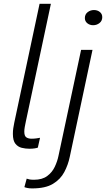

<svg xmlns="http://www.w3.org/2000/svg" viewBox="-20 -802 576 1043"><path d="M139.5 6Q119 6 98.2 1Q77.5 -4 63.8 -21Q50 -38 50 -74.5Q50 -91.5 52 -104.5Q54 -117.5 57.5 -135.5L195 -781.5H256.5L120.5 -142.5Q117 -126 114.5 -112.2Q112 -98.5 112 -87Q112 -63 123.2 -55.8Q134.5 -48.5 151 -48.5Q164 -48.5 177 -50.2Q190 -52 197.5 -53.5L185.5 0Q178.5 2.5 167.2 4.2Q156 6 139.5 6ZM486 -665Q467.5 -665 454.2 -675.8Q441 -686.5 441 -704Q441 -724 456 -735.8Q471 -747.5 490.5 -747.5Q509 -747.5 522.2 -737Q535.5 -726.5 535.5 -709Q535.5 -688.5 520.5 -676.8Q505.5 -665 486 -665ZM155 221.5Q139.5 221.5 128.8 219.2Q118 217 112.5 214.5L125 168.5Q131.5 171 140.5 172.8Q149.5 174.5 164.5 174.5Q209.5 174.5 236.5 154.2Q263.5 134 277.5 104.2Q291.5 74.5 297.5 45.5L420.5 -531H482.5L359 50Q350 93.5 329.2 132.8Q308.5 172 267.5 196.8Q226.5 221.5 155 221.5Z"/></svg>

Font: Epilogue Light
Style: Italic
Weight: 300
Italic angle: -12°
Designer: Tyler Finck
Foundry: Etcetera Type Co
Version: Version 2.111; ttfautohint (v1.8.3)